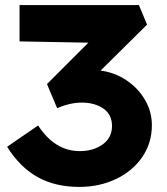

<svg xmlns="http://www.w3.org/2000/svg" viewBox="-20 -726 658 756"><path d="M8 -148 130 -232Q196 -131 294 -131Q348 -131 384.5 -157.5Q421 -184 421 -230Q421 -275 387 -298.5Q353 -322 302 -322Q256 -322 205 -300L165 -395L328 -558L57 -563V-706H527L559 -629L376 -448Q431 -441 477 -410.5Q523 -380 550.5 -333.5Q578 -287 578 -233Q578 -163 540 -107.5Q502 -52 436.5 -21Q371 10 292 10Q198 10 128.5 -28.5Q59 -67 8 -148Z"/></svg>

Font: Lexend Exa HM Xlight
Style: Bold
Weight: 700
Designer: Bonnie Shaver-Troup, Thomas Jockin, Octavio Pardo
Foundry: Lexend
Version: Version 1.091